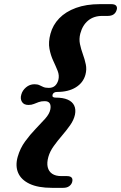

<svg xmlns="http://www.w3.org/2000/svg" viewBox="-20 -773 579 918"><path d="M231.2 -319.9Q227.8 -306.3 245.4 -306.3Q281.7 -306.3 303.8 -296.6Q326 -286.8 334.7 -268.5Q343.5 -250.2 338.4 -224.6Q332.8 -199.1 315.3 -174.3Q297.8 -149.5 276.4 -124.6Q255 -99.7 236.8 -74.4Q218.7 -49.2 211.3 -23.1Q203.3 5.3 208.1 26Q212.9 46.6 229.4 57.8Q246 68.9 272.6 68.9H299.1Q316.6 68.9 322.7 76.4Q328.8 83.9 324.9 97.8Q321.4 109.6 310.5 117.4Q299.7 125.1 282.2 125.1H228.2Q162.1 125.1 121.5 105.9Q81 86.7 66.7 53.2Q52.4 19.7 64.7 -23.6Q76.3 -64.3 100.2 -96.9Q124.1 -129.6 150.1 -156.5Q176.2 -183.4 196.4 -206Q216.5 -228.7 220.6 -249.5Q224.2 -268.1 217.9 -278.7Q211.6 -289.3 193.2 -289.3Q177.1 -289.3 165.1 -284.9Q153.1 -280.5 141.9 -275.9Q130.6 -271.2 116.2 -271.2Q93.8 -271.2 84.9 -286.1Q75.9 -301 81.8 -320.7Q86.9 -340.4 104.4 -355.3Q121.9 -370.2 144.7 -370.2Q159.1 -370.2 168.2 -365.9Q177.2 -361.7 186.9 -357.2Q196.7 -352.8 213.2 -352.8Q231.6 -352.8 242.7 -362.6Q253.7 -372.4 258.9 -390.2Q264.5 -411.8 255.7 -434.1Q246.8 -456.3 234.6 -482.4Q222.3 -508.4 216.4 -540.1Q210.5 -571.7 221.3 -611.7Q232.5 -653.5 263.2 -685.4Q293.9 -717.2 343.1 -735.2Q392.3 -753.2 457.6 -753.2H511.6Q529.5 -753.2 535.6 -745.3Q541.8 -737.3 537.8 -725.4Q533.5 -711.2 523 -704.1Q512.6 -696.9 495.1 -696.9H468.6Q428.5 -696.9 401.5 -674.8Q374.5 -652.6 363.9 -612.2Q357.3 -586.9 362.3 -562.4Q367.4 -537.9 376.3 -513.6Q385.2 -489.3 390.2 -465.1Q395.3 -441 388.5 -415.9Q378 -377.4 342.5 -355.4Q307 -333.4 252.8 -333.4Q243.3 -333.4 238 -329.5Q232.7 -325.7 231.2 -319.9Z"/></svg>

Font: Fraunces
Style: Italic
Weight: 900
Italic angle: -16°
Version: Version 1.000;[0bf87f6ff]